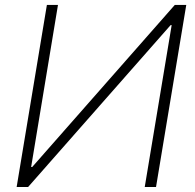

<svg xmlns="http://www.w3.org/2000/svg" viewBox="-20 -747 778 767"><path d="M167.3 -727.3H211.6L104.4 -79.9H108.7L678.3 -727.3H724.1L603.3 0H558.2L665.8 -646.7H661.6L92.3 0H46.5Z"/></svg>

Font: Inter P Extra Light
Style: Italic
Weight: 200
Italic angle: 9.39999°
Designer: Rasmus Andersson
Foundry: rsms
Version: Version 3.018;git-588b23468